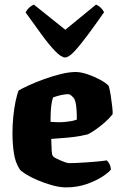

<svg xmlns="http://www.w3.org/2000/svg" viewBox="-20 -812 524 832"><path d="M266 0Q239 0 206.5 -9Q174 -18 143.5 -31Q113 -44 91.5 -57.5Q70 -71 65 -79Q46 -108 40 -149.5Q34 -191 34 -234Q34 -269 37.5 -305.5Q41 -342 47.5 -373Q54 -404 61 -420Q76 -429 105.5 -442.5Q135 -456 171 -469Q207 -482 243 -491Q279 -500 308 -500Q330 -500 358.5 -490.5Q387 -481 413 -467Q439 -453 451 -440Q456 -423 460 -397Q464 -371 466.5 -348Q469 -325 468 -317Q454 -299 434 -281.5Q414 -264 394.5 -250.5Q375 -237 361 -230Q329 -222 300 -218.5Q271 -215 246.5 -213.5Q222 -212 202 -210Q203 -176 204 -158.5Q205 -141 209 -136Q211 -132 220.5 -127Q230 -122 241.5 -117Q253 -112 263.5 -108.5Q274 -105 279 -105Q294 -105 314 -106Q334 -107 356 -108.5Q378 -110 400.5 -112Q423 -114 443 -117Q448 -112 453.5 -102.5Q459 -93 461 -78Q452 -65 423.5 -46.5Q395 -28 354.5 -14Q314 0 266 0ZM254 -283Q264 -284 273.5 -285Q283 -286 293 -288Q303 -290 313 -294Q313 -305 312.5 -321Q312 -337 310 -354Q308 -371 302 -384Q295 -393 289.5 -397.5Q284 -402 280.5 -403Q277 -404 275 -404Q268 -404 255.5 -402Q243 -400 230.5 -396.5Q218 -393 210 -390Q205 -376 202.5 -356.5Q200 -337 199.5 -318Q199 -299 199 -284Q216 -283 229 -282.5Q242 -282 254 -283ZM262 -563Q246 -563 220 -589.5Q194 -616 161.5 -660.5Q129 -705 91 -758Q96 -769 106 -778.5Q116 -788 127 -792L263 -683L396 -792Q407 -788 417 -778Q427 -768 431 -759Q394 -706 361 -661.5Q328 -617 303 -590Q278 -563 262 -563Z"/></svg>

Font: Texturina 12pt Black
Style: Regular
Weight: 900
Designer: Guillermo Torres Carreño
Foundry: Omnibus-Type
Version: Version 1.002